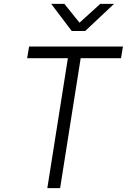

<svg xmlns="http://www.w3.org/2000/svg" viewBox="-20 -970 654 990"><path d="M224 0 330 -670H120L130 -730H614L604 -670H396L290 0ZM350 -810 244 -950H312L390 -853L497 -950H568L419 -810Z"/></svg>

Font: JetBrains Mono NL ExtraLight
Style: Italic
Weight: 200
Italic angle: -9°
Monospace: yes
Designer: Philipp Nurullin, Konstantin Bulenkov
Foundry: JetBrains
Version: Version 2.305; ttfautohint (v1.8.4.7-5d5b)